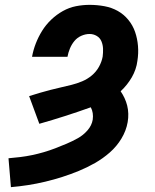

<svg xmlns="http://www.w3.org/2000/svg" viewBox="-20 -763 640 791"><path d="M25 8 15 -111Q39 -113 63.5 -116Q88 -119 112 -124Q136 -129 160 -136Q184 -143 207.5 -152Q231 -161 254.5 -171Q278 -181 300.5 -193.5Q323 -206 340.5 -226Q358 -246 362 -270Q364 -284 362 -297Q360 -310 354 -321Q301 -302 248 -285Q195 -268 142 -253L100 -367Q122 -374 144 -380.5Q166 -387 187.5 -392.5Q209 -398 231 -403Q253 -408 275 -413.5Q297 -419 318.5 -428Q340 -437 358 -452Q376 -467 387.5 -487.5Q399 -508 403 -530Q405 -546 404.5 -562Q404 -578 398 -592.5Q392 -607 378.5 -615Q365 -623 349 -623Q332 -623 315 -615.5Q298 -608 286.5 -594Q275 -580 268 -563Q261 -546 258 -529H112Q117 -557 127.5 -584Q138 -611 153.5 -636Q169 -661 191 -682Q213 -703 239 -717.5Q265 -732 293 -737.5Q321 -743 349 -743Q380 -743 410 -737.5Q440 -732 465 -718Q490 -704 508.5 -681.5Q527 -659 536.5 -631.5Q546 -604 548.5 -573.5Q551 -543 546 -512Q544 -495 538 -477.5Q532 -460 523 -444.5Q514 -429 502.5 -414.5Q491 -400 477 -387Q486 -374 493 -359Q500 -344 504 -328Q508 -312 508.5 -294.5Q509 -277 506 -260Q500 -225 480.5 -192.5Q461 -160 432.5 -135Q404 -110 371.5 -91.5Q339 -73 305 -59Q271 -45 236.5 -34Q202 -23 166.5 -14.5Q131 -6 95.5 -0.5Q60 5 25 8Z"/></svg>

Font: Iosevka Slab HvExObl
Style: Regular
Weight: 900
Width: 7
Italic angle: -9°
Monospace: yes
Designer: Belleve Invis
Foundry: Belleve Invis
Version: Version 11.1.1; ttfautohint (v1.8.3)